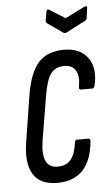

<svg xmlns="http://www.w3.org/2000/svg" viewBox="-50 -683 419 724"><g transform="rotate(-5 160.0 -321.5)"><path d="M137 6Q73 6 47 -36.5Q21 -79 34 -158L62 -335Q76 -418 109.5 -455Q143 -492 206 -492Q268 -492 296.5 -451.5Q325 -411 309 -346Q306 -337 300 -337H258Q249 -337 250 -346Q258 -386 245.5 -408.5Q233 -431 201 -431Q169 -431 151.5 -408.5Q134 -386 124 -326L96 -158Q80 -55 144 -55Q178 -55 195 -76.5Q212 -98 217 -141Q219 -150 226 -150H268Q277 -150 276 -141Q263 6 137 6ZM297 -647Q302 -649 305 -648Q308 -647 307 -642L302 -604Q301 -597 293 -593L222 -556Q215 -553 210 -556L153 -596Q146 -600 147 -608L153 -641Q155 -652 164 -647L223 -610Z"/></g></svg>

Font: Sofia Sans Extra Condensed
Style: Italic
Weight: 400
Italic angle: -9°
Designer: Botio Nikoltchev, Ani Petrova
Foundry: lettersoup
Version: Version 4.101; ttfautohint (v1.8.4.7-5d5b)